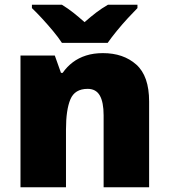

<svg xmlns="http://www.w3.org/2000/svg" viewBox="-20 -786 710 806"><path d="M412 -563Q498 -563 552 -515Q606 -467 606 -360V0H415V-302Q415 -357 399 -385Q383 -413 348 -413Q294 -413 275.5 -369Q257 -325 257 -242V0H66V-553H210L236 -480H243Q261 -506 285.5 -524.5Q310 -543 341.5 -553Q373 -563 412 -563ZM240 -606Q225 -629 202.5 -656Q180 -683 156.5 -708.5Q133 -734 114 -752V-766H240Q266 -750 287.5 -733Q309 -716 335 -693Q361 -716 384 -733.5Q407 -751 433 -766H557V-752Q540 -735 516.5 -709.5Q493 -684 470.5 -656.5Q448 -629 432 -606Z"/></svg>

Font: Noto Sans Hebrew Black
Style: Regular
Weight: 900
Designer: Monotype Design Team
Foundry: Monotype Imaging Inc.
Version: Version 2.003